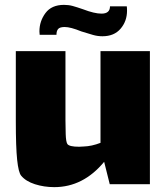

<svg xmlns="http://www.w3.org/2000/svg" viewBox="-20 -722 685 789"><path d="M596 -512V35H431L408 -57Q322 47 203 47Q161 47 123.5 35Q86 23 67 0Q56 -13 50.5 -65Q45 -117 45 -224V-512H249V-227Q249 -203 250 -171Q251 -139 257 -130Q265 -119 305 -119L324 -120Q357 -121 393 -135V-512ZM502 -678Q502 -635 475.5 -604Q449 -573 401 -573Q381 -573 362 -578.5Q343 -584 314 -593Q270 -611 246 -611Q226 -611 219 -603Q212 -595 212 -579H143L142 -593Q142 -635 167 -668.5Q192 -702 243 -702Q262 -702 278.5 -697.5Q295 -693 321 -684Q368 -666 397 -666Q432 -666 432 -696H501Q502 -690 502 -678Z"/></svg>

Font: Lalezar
Style: Bold
Weight: 700
Designer: Borna Izadpanah
Foundry: Borna Izadpanah
Version: Version 1.003;January 24, 2021;FontCreator 13.0.0.2683 64-bi